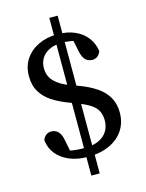

<svg xmlns="http://www.w3.org/2000/svg" viewBox="-128 -832 774 1021"><g transform="rotate(-15 259.0 -321.0)"><path d="M254 12Q197 12 153.5 -6Q110 -24 83.5 -56.5Q57 -89 52 -133Q58 -150 70 -159.5Q82 -169 100 -169Q113 -169 124.5 -163Q136 -157 144.5 -143.5Q153 -130 158 -105L174 -23L123 -58Q141 -51 161.5 -46.5Q182 -42 204 -40Q226 -38 248 -38Q295 -38 326.5 -52.5Q358 -67 374 -93Q390 -119 390 -152Q390 -183 378.5 -205Q367 -227 341 -244Q315 -261 271 -277L235 -291Q183 -310 144 -335Q105 -360 83 -396Q61 -432 61 -483Q61 -537 87.5 -576.5Q114 -616 160 -638Q206 -660 265 -660Q319 -660 360 -642Q401 -624 426 -591.5Q451 -559 457 -516Q451 -499 439 -489.5Q427 -480 410 -480Q398 -480 386 -485.5Q374 -491 365 -505Q356 -519 351 -543L334 -625L385 -591Q368 -597 350.5 -601Q333 -605 314.5 -607.5Q296 -610 279 -610Q218 -610 183.5 -581Q149 -552 149 -503Q149 -459 178.5 -429.5Q208 -400 263 -380L300 -367Q360 -345 399.5 -317.5Q439 -290 458.5 -254.5Q478 -219 478 -173Q478 -117 450.5 -75.5Q423 -34 373 -11Q323 12 254 12ZM245 113V-322H291V113ZM246 -322V-755H292V-322Z"/></g></svg>

Font: Source Serif 4
Style: Regular
Weight: 400
Designer: Frank Grießhammer
Foundry: Adobe Systems Incorporated
Version: Version 4.004;hotconv 1.0.116;makeotfexe 2.5.65601